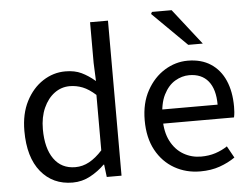

<svg xmlns="http://www.w3.org/2000/svg" viewBox="-52 -801 1155 879"><g transform="rotate(-5 525.5 -361.5)"><path d="M247.6 12Q156.5 12 101.9 -54.7Q47.4 -121.4 47.4 -242.4Q47.4 -321.3 76.9 -378.5Q106.4 -435.7 154.3 -466.9Q202.3 -498.1 257.7 -498.1Q300.6 -498.1 331.5 -483.3Q362.4 -468.6 393.9 -441.8L390.4 -525.2V-712.4H472.7V0H404.8L397.8 -57.4H395.1Q366.9 -29.2 329.1 -8.6Q291.3 12 247.6 12ZM265.8 -57.2Q299.7 -57.2 330 -73.9Q360.4 -90.5 390.4 -123.6V-378.3Q359.6 -406.2 330.9 -417.6Q302.2 -428.9 271.9 -428.9Q233 -428.9 201.5 -405.7Q170.1 -382.5 151.2 -340.5Q132.4 -298.5 132.4 -243.2Q132.4 -155.9 167.2 -106.6Q202.1 -57.2 265.8 -57.2Z M834.4 12Q768.8 12 715.7 -18.3Q662.5 -48.6 631.4 -105.5Q600.4 -162.5 600.4 -242.9Q600.4 -322.1 632.1 -379.2Q663.7 -436.4 713.8 -467.2Q763.8 -498 819.9 -498Q882.3 -498 925.5 -469.7Q968.8 -441.5 991.1 -390.3Q1013.4 -339.2 1013.4 -270Q1013.4 -257.5 1012.5 -245.2Q1011.6 -232.9 1008.9 -220.8H659.3V-285.6H939.2Q939.2 -356.4 908.7 -393.9Q878.1 -431.3 821.1 -431.3Q787.7 -431.3 756 -412.7Q724.3 -394 703.5 -352.8Q682.7 -311.5 682.7 -243.7Q682.7 -181.8 704.4 -139.9Q726.2 -98 763.1 -76.6Q799.9 -55.3 843.7 -55.3Q879.2 -55.3 909.4 -65Q939.7 -74.8 964.7 -91.6L994.6 -37.7Q963.3 -16 923.7 -2Q884.1 12 834.4 12ZM829.2 -570 671.9 -725.6 676.8 -734.7H767.1L896 -570Z"/></g></svg>

Font: Source Sans 3
Style: Regular
Weight: 200
Designer: Paul D. Hunt
Foundry: Adobe
Version: Version 3.046;hotconv 1.0.118;makeotfexe 2.5.65603